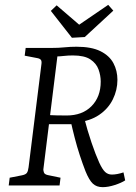

<svg xmlns="http://www.w3.org/2000/svg" viewBox="-20 -766 562 793"><path d="M16 0 20 -32 71 -42Q86 -45 91 -52Q96 -59 98 -75L151 -500Q153 -513 149 -518.5Q145 -524 134 -526L82 -536L86 -568H192Q222 -568 246 -570.5Q270 -573 296 -573Q358 -573 395 -554.5Q432 -536 448.5 -505Q465 -474 465 -436Q465 -394 446 -355.5Q427 -317 389.5 -291.5Q352 -266 296 -260L274 -253H169L173 -291Q190 -290 213.5 -289.5Q237 -289 255 -289Q320 -289 358 -327.5Q396 -366 396 -429Q396 -454 387 -479Q378 -504 353.5 -520.5Q329 -537 281 -537Q262 -537 244 -535Q226 -533 217 -533L159 -66Q159 -61 161.5 -53.5Q164 -46 177 -43L230 -32L226 0ZM404 7Q379 7 363.5 -7.5Q348 -22 333 -59Q321 -90 309.5 -125Q298 -160 288.5 -197Q279 -234 271 -270L326 -285Q341 -227 358 -177Q375 -127 390 -94Q403 -66 414.5 -55.5Q426 -45 442 -45Q463 -45 490 -54L497 -21Q482 -11 454.5 -2Q427 7 404 7ZM448 -722 330 -613 277 -610 190 -721 214 -744 307 -664 427 -746Z"/></svg>

Font: Yrsa Light
Style: Italic
Weight: 300
Italic angle: -7.10001°
Designer: Anna Giedrys (Yrsa+Rasa design), David Brezina (Yrsa art-direction, Rasa art-direction, design)
Foundry: Rosetta Type Foundry
Version: Version 2.004